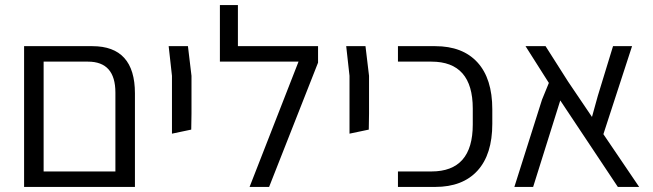

<svg xmlns="http://www.w3.org/2000/svg" viewBox="-20 -737 2575 757"><path d="M344 -555Q512 -555 512 -369V0H435H94H75V-555H152ZM152 -61H435V-372Q435 -494 327 -494H152Z M658 -210V-438L645 -555H721L735 -438V-289L734 -226Z M918 -555H1234V-490L1041 0H964L1157 -494H847V-717H918Z M1358 -210V-438L1345 -555H1421L1435 -438V-289L1434 -226Z M1549 0V-61H1681Q1844 -61 1844 -246V-309Q1844 -494 1681 -494H1549V-555H1696Q1804 -555 1862.5 -491Q1921 -427 1921 -306V-249Q1921 -128 1862.5 -64Q1804 0 1696 0Z M2500 0H2416L2189 -341L2082 0H2008L2117 -344L2144 -410L2052 -555H2131L2220 -415L2314 -276L2337 -359L2397 -555H2472L2359 -208Z"/></svg>

Font: Assistant
Style: Regular
Weight: 400
Designer: Hebrew By Ben Nathan, Latin by Paul Hunt
Version: Version 2.001;PS 002.001;hotconv 1.0.88;makeotf.lib2.5.64775